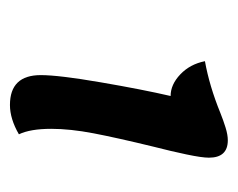

<svg xmlns="http://www.w3.org/2000/svg" viewBox="-66 -684 478 386"><g transform="rotate(90 173.0 -491.0)"><path d="M173 -595Q150 -595 129.5 -614.5Q109 -634 103 -664Q153 -673 207 -695Q222 -701 236.5 -705.5Q251 -710 262 -710Q297 -710 297 -672Q297 -658 290.5 -627Q284 -596 275 -561Q257 -487 248 -440Q239 -393 239 -355Q239 -313 250 -290Q219 -272 191 -272Q131 -272 131 -334Q131 -370 145.5 -454.5Q160 -539 173 -595Z"/></g></svg>

Font: Lemonada
Style: Regular
Weight: 400
Designer: Mohamed Gaber (Arabic) Eduardo Tunni (Latin)
Foundry: Kief Type Foundry
Version: Version 3.006